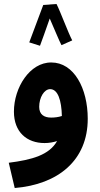

<svg xmlns="http://www.w3.org/2000/svg" viewBox="-20 -715 504 965"><path d="M264 -695 197 -690V-689C183 -651 137 -528 127 -502L181 -485C187 -499 211 -569 230 -622C250 -577 278 -508 289 -488L343 -512C322 -552 283 -658 264 -695ZM54 230C272 212 421 91 421 -118C421 -272 351 -401 238 -401C130 -402 50 -275 50 -154C50 -51 115 4 204 4C227 4 248 0 267 -6C227 64 142 88 24 103ZM177 -178C177 -225 202 -267 232 -267C271 -267 289 -211 291 -132C273 -126 254 -124 237 -124C202 -124 177 -139 177 -178Z"/></svg>

Font: Noto Sans Arabic UI Cn
Style: Bold
Weight: 700
Width: 3
Designer: Monotype Design Team, Nadine Chahine and Nizar Qandah
Foundry: Monotype Imaging Inc.
Version: Version 2.010